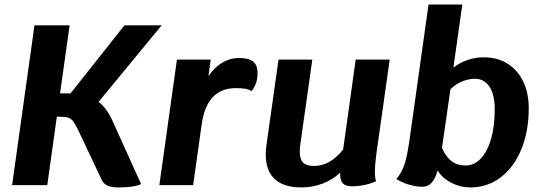

<svg xmlns="http://www.w3.org/2000/svg" viewBox="-20 -811 2390 841"><path d="M474 -279 598 -5Q570 10 496 10Q441 10 426 -22L324 -238Q310 -267 300.5 -279.5Q291 -292 277.5 -296Q264 -300 236 -300H229L187 0H33L131 -700H285L243 -402H289L525 -700H688L412 -365Q449 -336 474 -279Z M1108 -492Q1108 -478 1107 -471Q1105 -454 1098 -438Q1091 -422 1082 -412Q1071 -419 1055.5 -422Q1040 -425 1013 -425Q949 -425 911.5 -385Q874 -345 863 -263L826 0H678L755 -550H903L893 -477Q919 -516 953.5 -536.5Q988 -557 1027 -557Q1069 -557 1088.5 -541.5Q1108 -526 1108 -492Z M1628 -133Q1622 -84 1622 -59Q1622 -35 1627 -17Q1606 -7 1577.5 -1Q1549 5 1523 5Q1494 5 1481.5 -8Q1469 -21 1470 -55Q1438 -24 1393.5 -7Q1349 10 1300 10Q1223 10 1183.5 -26.5Q1144 -63 1144 -134Q1144 -153 1147 -175L1200 -550H1348L1296 -182Q1293 -163 1293 -148Q1293 -114 1307.5 -99Q1322 -84 1355 -84Q1426 -84 1483 -156L1538 -550H1687Z M2296 -337Q2296 -236 2263.5 -157Q2231 -78 2173 -34Q2115 10 2040 10Q1996 10 1956.5 -10.5Q1917 -31 1897 -64Q1886 -27 1870 -10Q1854 7 1831 7Q1803 7 1772 -2Q1741 -11 1716 -27Q1739 -53 1751.5 -90Q1764 -127 1775 -207L1857 -791H2005L1966 -515Q2026 -560 2099 -560Q2158 -560 2202.5 -532.5Q2247 -505 2271.5 -454.5Q2296 -404 2296 -337ZM2147 -332Q2147 -396 2124 -431Q2101 -466 2060 -466Q2032 -466 2003.5 -454Q1975 -442 1953 -420L1916 -163Q1933 -124 1958 -105Q1983 -86 2019 -86Q2057 -86 2086 -116.5Q2115 -147 2131 -202.5Q2147 -258 2147 -332Z"/></svg>

Font: Krub
Style: Bold Italic
Weight: 700
Italic angle: -8°
Designer: Ekaluck Peanpanawate
Foundry: Cadson Demak Co.,Ltd.
Version: Version 1.000; ttfautohint (v1.6)